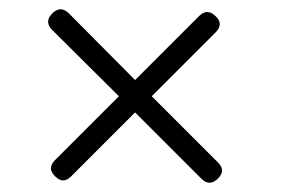

<svg xmlns="http://www.w3.org/2000/svg" viewBox="-20 -529 640 415"><path d="M451 -143Q442 -134 433 -134Q424 -134 415 -143L272 -286L134 -148Q125 -139 116.5 -139Q108 -139 99 -148Q90 -157 90 -165.5Q90 -174 99 -183L237 -321L93 -464Q84 -473 84 -482Q84 -491 93 -500Q102 -509 111 -509Q120 -509 129 -500L272 -356L410 -494Q419 -503 428 -503Q437 -503 446 -494Q455 -486 455 -477Q455 -468 446 -459L308 -321L451 -178Q460 -169 460 -160.5Q460 -152 451 -143Z"/></svg>

Font: Maple Mono Thin
Style: Regular
Weight: 250
Monospace: yes
Designer: subframe7536
Version: Version 7.000